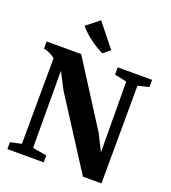

<svg xmlns="http://www.w3.org/2000/svg" viewBox="-172 -1119 1107 1245"><g transform="rotate(20 381.0 -496.5)"><path d="M24 0V-48L101 -64.5L104 -657Q93.5 -665 80.2 -672.8Q67 -680.5 52.5 -686Q38 -691.5 24.5 -693V-743H263L545 -300.5L601.5 -187.5L598.5 -675L515 -693V-743H752.5V-693L676 -675L673.5 0H545.5L236.5 -481L176.5 -597L178 -64.5L275 -48V0ZM389.5 -794.5Q368 -804.5 344.8 -818.8Q321.5 -833 299 -849.8Q276.5 -866.5 256.5 -885.2Q236.5 -904 221 -923L309.5 -993L438 -833L390.5 -794.5Z"/></g></svg>

Font: Merriweather 60pt ExtraBold
Style: Regular
Weight: 800
Version: Version 2.100